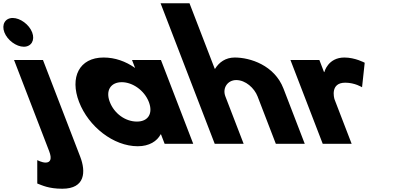

<svg xmlns="http://www.w3.org/2000/svg" viewBox="-84 -880 2433 1175"><path d="M1.9 -513 216.8 45C235.3 93 224.8 115 194.8 115C172.8 115 144 100 144 100L144.1 243C173.4 254 213.4 275 297.4 275C438.4 275 442 170 406.9 79L178.9 -513ZM-57.2 -682C-38.7 -634 15.7 -594 61.7 -594C107.7 -594 131.3 -634 112.8 -682C94.3 -730 39.9 -770 -6.1 -770C-52.1 -770 -75.7 -730 -57.2 -682Z M399.9 -256C457.7 -106 609.3 15 759.3 15C829.3 15 877.3 -16 899.2 -58H901.2L923.5 0H1098.5L900.9 -513H723.9L742.7 -464C684.9 -505 619.1 -528 550.1 -528C400.1 -528 342.1 -406 399.9 -256ZM587.9 -256C560.5 -327 594.3 -377 661.3 -377C727.3 -377 799.5 -327 826.9 -256C853.8 -186 823.1 -136 754.1 -136C682.1 -136 614.8 -186 587.9 -256Z M1230 0H1407L1295.3 -290C1275.6 -341 1308.8 -390 1361.8 -390C1418.8 -390 1472.6 -341 1492.3 -290L1604 0H1781L1650.8 -338C1595.7 -481 1446.6 -528 1352.6 -528C1296.6 -528 1256.8 -499 1232.2 -459H1230.2L1075.7 -860H898.7Z M1891 0H2068L1964 -270C1959 -283 1936.9 -374 2028.9 -374C2087.9 -374 2131.7 -346 2131.7 -346L2147.9 -496C2147.9 -496 2089.6 -528 2023.6 -528C1922.6 -528 1900.9 -439 1900.9 -439H1898.9L1870.4 -513H1693.4Z"/></svg>

Font: Hussar
Style: BdOpOblFour
Weight: 700
Foundry: Cannot Into Space Fonts
Version: Version 2.00